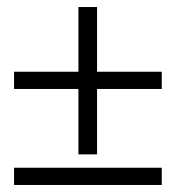

<svg xmlns="http://www.w3.org/2000/svg" viewBox="-20 -526 500 546"><path d="M20 -273V-322H203V-506H256V-322H440V-273H256V-87H203V-273ZM20 0V-49H440V0Z"/></svg>

Font: Gamine
Style: Bold
Weight: 700
Designer: Tapiwanashe Sebastian Garikayi
Version: Version 1.000